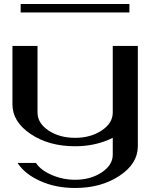

<svg xmlns="http://www.w3.org/2000/svg" viewBox="-20 -729 790 957"><path d="M625 -709V-667H83V-709ZM667 -500V0Q667 86.9 575.2 147.5Q483.4 208 354.5 208Q257.8 208 180.7 173.3Q103.5 138.7 67.4 83H159.2Q182.6 119.1 237.8 143.1Q293 167 354.5 167Q431.6 167 486.8 130.4Q542 93.8 542 42V-42Q458 0 354.5 0Q223.6 0 132.8 -61Q42 -122.1 42 -209V-500H167V-168Q167 -115.2 221.7 -78.6Q276.4 -42 354.5 -42Q431.6 -42 486.8 -78.6Q542 -115.2 542 -168V-500Z"/></svg>

Font: okolaks
Style: Bold
Weight: 600
Width: 8
Version: Version 000.6.0